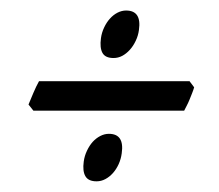

<svg xmlns="http://www.w3.org/2000/svg" viewBox="-20 -457 416 365"><path d="M349.1 -291Q347.7 -286.1 345.2 -279.8L340.3 -267.6Q337.9 -261.7 335 -256.1Q332 -250.5 330.1 -246.6H43.5L34.2 -258.3Q38.1 -268.1 43.5 -280.5Q48.8 -293 54.2 -302.7H340.3ZM211.4 -165.5Q210 -154.8 205.6 -145Q201.2 -135.3 194.6 -127.9Q188 -120.6 180.2 -116.5Q172.4 -112.3 163.6 -112.3Q147.9 -112.3 142.3 -122.1Q136.7 -131.8 139.2 -149.9Q140.6 -160.6 145.3 -170.4Q149.9 -180.2 156.2 -187.3Q162.6 -194.3 170.7 -198.5Q178.7 -202.6 187 -202.6Q216.8 -202.6 211.4 -165.5ZM244.1 -399.9Q242.7 -389.2 238 -379.4Q233.4 -369.6 226.8 -362.3Q220.2 -355 212.4 -350.8Q204.6 -346.7 195.8 -346.7Q180.2 -346.7 174.8 -356.4Q169.4 -366.2 171.9 -384.3Q173.3 -395 178 -404.8Q182.6 -414.6 189 -421.6Q195.3 -428.7 203.4 -432.9Q211.4 -437 219.7 -437Q249.5 -437 244.1 -399.9Z"/></svg>

Font: Gentium Basic
Style: Italic
Weight: 400
Italic angle: -8°
Designer: J. Victor Gaultney and Annie Olsen
Foundry: SIL International
Version: Version 1.102; 2013; Maintenance release